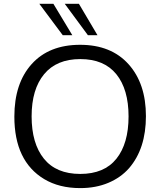

<svg xmlns="http://www.w3.org/2000/svg" viewBox="-20 -968 834 999"><path d="M54.7 0ZM397.5 10.7Q288.1 10.7 210 -36.1Q54.7 -129.4 54.7 -361.3Q54.7 -534.7 145 -634.8Q235.4 -734.9 396.7 -734.9Q558.1 -734.9 648.7 -634Q739.3 -533.2 739.3 -363.8Q739.3 -194.3 651.4 -92.8Q608.4 -43.9 543.5 -16.6Q478.5 10.7 397.5 10.7ZM208.5 -142.3Q272.5 -63 397.5 -63Q522.5 -63 585.7 -142.1Q648.9 -221.2 648.9 -362.3Q648.9 -503.4 585.2 -582Q521.5 -660.6 397.9 -660.6Q274.4 -660.6 209.5 -582Q144.5 -503.4 144.5 -362.5Q144.5 -221.7 208.5 -142.3ZM437.5 -784.7 316.9 -948.2H390.6L487.3 -784.7ZM306.6 -784.7 184.6 -948.2H257.8L356.4 -784.7Z"/></svg>

Font: Oxygen
Style: Normal
Weight: 400
Designer: Vernon Adams
Foundry: Vernon Adams
Version: Version Release 0.2.2 webfont; ttfautohint (v0.8.52-bc40) -l